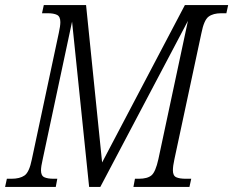

<svg xmlns="http://www.w3.org/2000/svg" viewBox="-45 -734 916 754"><path d="M-25 0 -18 -32H0Q33 -32 51.5 -45Q70 -58 80 -108L186 -605Q192 -632 192 -647Q192 -669 179 -675.5Q166 -682 142 -682H120L127 -714H293L356 -96L681 -714H851L844 -682H824Q792 -682 774 -668.5Q756 -655 746 -604L640 -109Q634 -82 634 -65Q634 -44 647 -38Q660 -32 685 -32H706L699 0H479L485 -32H500Q534 -32 550 -45.5Q566 -59 577 -109L693 -652L349 0H305L238 -649L123 -110Q116 -80 116 -65Q116 -44 129 -38Q142 -32 166 -32H180L174 0Z"/></svg>

Font: Noto Serif Condensed Light
Style: Italic
Weight: 300
Width: 3
Italic angle: -12°
Designer: Monotype Design Team
Foundry: Monotype Imaging Inc.
Version: Version 2.014; ttfautohint (v1.8.4.7-5d5b)